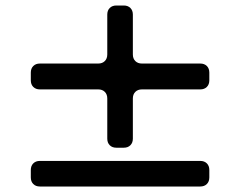

<svg xmlns="http://www.w3.org/2000/svg" viewBox="-20 -710 873 698"><path d="M370 -206V-352Q370 -367 361 -376Q352 -385 337 -385H125Q110 -385 101 -394Q92 -403 92 -418V-446Q92 -461 101 -470Q110 -479 125 -479H337Q352 -479 361 -488Q370 -497 370 -512V-657Q370 -672 379 -681Q388 -690 403 -690H430Q445 -690 454 -681Q463 -672 463 -657V-512Q463 -497 472 -488Q481 -479 496 -479H708Q723 -479 732 -470Q741 -461 741 -446V-418Q741 -403 732 -394Q723 -385 708 -385H496Q481 -385 472 -376Q463 -367 463 -352V-206Q463 -191 454 -182Q445 -173 430 -173H403Q388 -173 379 -182Q370 -191 370 -206ZM92 -65V-92Q92 -107 101 -116Q110 -125 125 -125H708Q723 -125 732 -116Q741 -107 741 -92V-65Q741 -50 732 -41Q723 -32 708 -32H125Q110 -32 101 -41Q92 -50 92 -65Z"/></svg>

Font: Tsunagi Gothic Black
Style: Regular
Weight: 900
Designer: Yoshimichi Ohira
Foundry: Positype
Version: Version 1.001